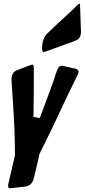

<svg xmlns="http://www.w3.org/2000/svg" viewBox="-20 -1090 480 1090"><path d="M258 -804 238 -797Q233 -795 228 -795Q219 -795 219 -813V-824Q219 -827 219.5 -831Q220 -835 220 -837Q225 -874 242 -893L240 -892L283 -933Q285 -935 330 -977Q375 -1017 408 -1050L412 -1055Q428 -1070 432 -1070Q435 -1070 435 -1044L437 -989Q437 -966 439 -928L440 -912Q440 -875 415 -862H414Q414 -861 413 -861L414 -862L395 -854Q303 -820 258 -804ZM125 -31 44 -22H40L36 -21H39L34 -20L36 -21Q26 -21 26 -35Q26 -40 27 -44L65 -209Q65 -339 53 -517L45 -639Q47 -679 73 -690Q89 -696 117.5 -707Q146 -718 153 -721Q155 -721 158 -722Q162 -723 163 -723Q172 -723 172 -704V-625Q172 -601 171.5 -560.5Q171 -520 171 -504Q171 -490 170.5 -463Q170 -436 170 -426L206 -420Q266 -580 278 -615V-614Q280 -622 286 -636L291 -653Q294 -660 298 -674L304 -690Q312 -717 333 -717Q334 -717 335 -716.5Q336 -716 338 -715.5Q340 -715 342 -715Q353 -712 375.5 -707Q398 -702 409 -700Q426 -695 426 -682Q426 -678 422 -668L356 -532Q283 -373 204 -216Q195 -171 176 -95L170 -72Q166 -56 153.5 -44.5Q141 -33 125 -31Z"/></svg>

Font: Bangerz Fix
Style: Regular
Weight: 400
Designer: vernon adams
Foundry: Vernon Adams
Version: Version 2.10;December 28, 2023;FontCreator 13.0.0.2683 64-bi